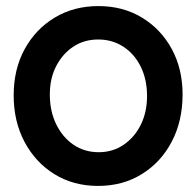

<svg xmlns="http://www.w3.org/2000/svg" viewBox="-20 -599 646 632"><path d="M25 -285Q25 -199 61 -131.5Q97 -64 159.5 -25.5Q222 13 303 13Q384 13 447 -26Q510 -65 545.5 -133Q581 -201 581 -288Q581 -372 545.5 -437.5Q510 -503 447.5 -541Q385 -579 304 -579Q223 -579 160 -541Q97 -503 61 -437Q25 -371 25 -285ZM144 -288Q144 -341 165 -381.5Q186 -422 221.5 -445.5Q257 -469 303 -469Q350 -469 386.5 -445Q423 -421 443.5 -379Q464 -337 464 -283Q464 -230 443.5 -188.5Q423 -147 387 -122.5Q351 -98 305 -98Q258 -98 222 -122.5Q186 -147 165 -190Q144 -233 144 -288Z"/></svg>

Font: Catamaran
Style: Bold
Weight: 700
Designer: Pria Ravichandran
Version: Version 2.000